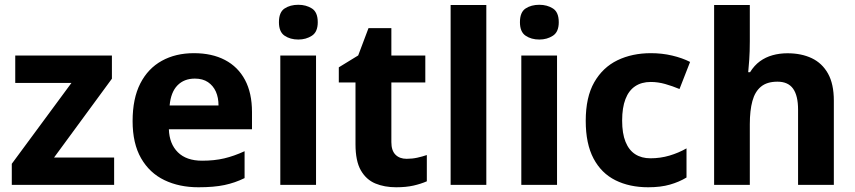

<svg xmlns="http://www.w3.org/2000/svg" viewBox="-20 -781 3613 811"><path d="M462.1 0H29.8V-89.1L281.9 -430.8H44.4V-546.4H452.7V-448.6L208.3 -115.6H462.1Z M799 -556.4Q875.4 -556.4 930.3 -527.6Q985.3 -498.8 1014.9 -443.4Q1044.4 -388 1044.4 -307.7V-235.1H693.3Q695.3 -173.4 731.3 -137.8Q767.2 -102.2 833.8 -102.2Q885.4 -102.2 927 -112Q968.7 -121.8 1013.1 -142.3V-28.7Q972.7 -8.8 928.1 0.6Q883.6 10 818.2 10Q737.3 10 674.6 -20.1Q611.8 -50.2 575.9 -112.6Q540.1 -175 540.1 -269.5Q540.1 -364.8 572.6 -428.4Q605.2 -492 663.6 -524.2Q721.9 -556.4 799 -556.4ZM802.9 -449Q757.6 -449 729.6 -420.4Q701.7 -391.8 696.5 -335.6H903Q903 -368.8 891.8 -394Q880.5 -419.1 858.4 -434.1Q836.3 -449 802.9 -449Z M1314.9 -546.4V0H1164V-546.4ZM1240.1 -760.8Q1272.9 -760.8 1297.6 -745.2Q1322.2 -729.5 1322.2 -687.1Q1322.2 -646.3 1297.6 -630.2Q1272.9 -614 1240.1 -614Q1205.9 -614 1182.1 -630.2Q1158.2 -646.3 1158.2 -687.1Q1158.2 -729.5 1182.1 -745.2Q1205.9 -760.8 1240.1 -760.8Z M1697.5 -110.2Q1721.2 -110.2 1742.5 -114.9Q1763.8 -119.6 1782.9 -126.1V-15.2Q1758.5 -4.5 1727 2.8Q1695.6 10 1653.3 10Q1603.9 10 1565.4 -6Q1526.8 -22.1 1504.2 -61.4Q1481.6 -100.8 1481.6 -171.9V-432.6H1411.1V-496.6L1493 -546.8L1536.5 -662.1H1633.1V-546.4H1776.5V-432.6H1633.1V-180.6Q1633.1 -145 1650.5 -127.6Q1667.9 -110.2 1697.5 -110.2Z M2034.2 0H1883.4V-760H2034.2Z M2332.9 -546.4V0H2182V-546.4ZM2258.1 -760.8Q2290.9 -760.8 2315.6 -745.2Q2340.2 -729.5 2340.2 -687.1Q2340.2 -646.3 2315.6 -630.2Q2290.9 -614 2258.1 -614Q2223.9 -614 2200.1 -630.2Q2176.2 -646.3 2176.2 -687.1Q2176.2 -729.5 2200.1 -745.2Q2223.9 -760.8 2258.1 -760.8Z M2718 10Q2639.1 10 2579.6 -19.6Q2520.1 -49.2 2487.1 -111.4Q2454.1 -173.7 2454.1 -270.5Q2454.1 -370.7 2490.1 -433.6Q2526.2 -496.5 2588.2 -526.5Q2650.2 -556.4 2729.5 -556.4Q2776.6 -556.4 2819.1 -546.3Q2861.7 -536.3 2894.9 -519.4L2850.2 -405Q2820.1 -417.6 2789.6 -426.2Q2759.1 -434.8 2728.7 -434.8Q2689.9 -434.8 2662.9 -416.7Q2635.8 -398.6 2621.9 -362.4Q2607.9 -326.3 2607.9 -271.5Q2607.9 -217.3 2622.2 -182Q2636.4 -146.8 2663.1 -129.6Q2689.8 -112.4 2727.4 -112.4Q2769.5 -112.4 2807.9 -123.8Q2846.3 -135.2 2879.8 -154.3V-31.2Q2848.5 -12.3 2809.6 -1.2Q2770.7 10 2718 10Z M3147.2 -607.2Q3147.2 -562.5 3144.8 -529.1Q3142.4 -495.7 3140.4 -476H3148.2Q3165.9 -504.6 3189.7 -522Q3213.6 -539.4 3243.1 -547.7Q3272.7 -556 3306.1 -556Q3365 -556 3408.8 -535.2Q3452.6 -514.4 3477.3 -470.5Q3502.1 -426.5 3502.1 -355.7V0H3351V-318Q3351 -376.9 3330 -406.4Q3308.9 -436 3264 -436Q3219.8 -436 3194.4 -415Q3168.9 -394.1 3158.1 -354.2Q3147.2 -314.4 3147.2 -256.3V0H2996.4V-760H3147.2Z"/></svg>

Font: Noto Sans Khmer
Style: Regular
Weight: 400
Designer: Danh Hong and the Monotype Design Team
Foundry: Monotype Imaging Inc.
Version: Version 2.003